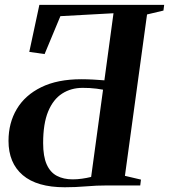

<svg xmlns="http://www.w3.org/2000/svg" viewBox="-20 -763 696 790"><path d="M246.5 7.5Q132 7.5 73.5 -42.5Q15 -92.5 15 -183.5Q15 -257 49 -314.2Q83 -371.5 149.8 -404.2Q216.5 -437 314.5 -437Q339 -437 365.2 -435.5Q391.5 -434 409.5 -432.5L447 -708.5L228.5 -696.5L163.5 -540.5L100.5 -549.5L142 -743H655.5L652.5 -719.5L585 -703.5L494 -39.5L560 -24L557 0H422.5Q377 0 333.8 3.8Q290.5 7.5 246.5 7.5ZM279 -25Q298 -25 317.5 -27.8Q337 -30.5 355 -35L404 -394Q391.5 -396.5 377.2 -398.2Q363 -400 348.5 -400.8Q334 -401.5 320 -401.5Q272.5 -401.5 235.8 -378Q199 -354.5 178.2 -304.5Q157.5 -254.5 157.5 -174.5Q157.5 -119.5 172 -86.8Q186.5 -54 214 -39.5Q241.5 -25 279 -25Z"/></svg>

Font: Merriweather 120pt SemiBold
Style: Italic
Weight: 600
Italic angle: -7.8°
Version: Version 2.101